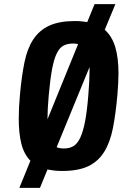

<svg xmlns="http://www.w3.org/2000/svg" viewBox="-20 -811 589 922"><path d="M544 -358Q536 -266 522.5 -197Q509 -128 480.5 -82Q452 -36 404 -13Q356 10 278 10Q258 10 240.5 8Q223 6 208 3L172 91H73L126 -39Q95 -71 82.5 -121Q70 -171 70 -242Q70 -295 76 -358Q84 -446 97.5 -512Q111 -578 140 -622Q169 -666 217 -688Q265 -710 341 -710Q357 -710 371 -708.5Q385 -707 399 -705L434 -791H534L483 -668Q518 -637 533.5 -585Q549 -533 549 -458Q549 -435 547.5 -410Q546 -385 544 -358ZM404 -353Q410 -424 410 -469V-489L252 -104Q267 -98 287 -98Q314 -98 333 -109.5Q352 -121 365.5 -150Q379 -179 388.5 -228Q398 -277 404 -353ZM214 -353Q208 -286 208 -238L355 -599Q345 -602 331 -602Q304 -602 285 -592Q266 -582 252.5 -554.5Q239 -527 230 -478.5Q221 -430 214 -353Z"/></svg>

Font: Share
Style: Bold Italic
Weight: 700
Designer: Ralph du Carrois
Version: Version 1.002